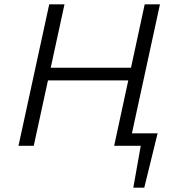

<svg xmlns="http://www.w3.org/2000/svg" viewBox="-20 -678 816 893"><path d="M572 0 584 -58H714L672 0ZM600 195 645 -58H713L651 195ZM511 0 653 -658H724L581 0ZM66 0 209 -658H280L137 0ZM155 -304 168 -363H638L625 -304Z"/></svg>

Font: Ysabeau
Style: Italic
Weight: 400
Italic angle: -12°
Designer: Christian Thalmann (Catharsis Fonts)
Version: Version 2.000;gftools[0.9.27.dev2+g8671c4b]